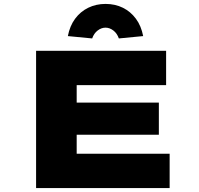

<svg xmlns="http://www.w3.org/2000/svg" viewBox="-20 -959 1017 979"><path d="M164 0V-700H827V-525H371V-175H845V0ZM277 -272V-436H790V-272ZM450 -763 326 -775Q336 -827 363 -863.5Q390 -900 430 -919.5Q470 -939 518 -939Q567 -939 606.5 -919.5Q646 -900 673 -863.5Q700 -827 710 -775L586 -763Q577 -789 558 -803.5Q539 -818 518 -818Q497 -818 478 -803.5Q459 -789 450 -763Z"/></svg>

Font: Lexend Zetta Black
Style: Regular
Weight: 900
Designer: Bonnie Shaver-Troup, Thomas Jockin
Foundry: Lexend
Version: Version 1.007